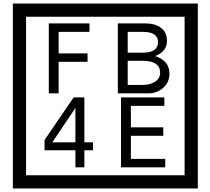

<svg xmlns="http://www.w3.org/2000/svg" viewBox="-20 -980 1195 1090"><path d="M1103 90H53V-960H1103ZM1028 15V-885H128V15ZM488 -799H313V-677H477V-629H313V-450H257V-847H488ZM942 -561Q942 -513 906.5 -481.5Q871 -450 823 -450H649V-847H808Q859 -847 891 -824Q928 -798 928 -749Q928 -686 860 -662Q942 -636 942 -561ZM877 -741Q877 -799 792 -799H705V-681H791Q877 -681 877 -741ZM889 -567Q889 -635 788 -635H705V-498H791Q828 -498 855 -513Q889 -532 889 -567ZM508 -127H459V-30H408V-127H233V-185L398 -427H459V-172H508ZM408 -172V-367L277 -172ZM918 -30H667V-427H913V-379H723V-257H907V-209H723V-78H918Z"/></svg>

Font: Unicode BMP Fallback SIL
Style: Regular
Weight: 400
Foundry: NRSI, SIL International
Version: Version 5.1 Based on Unicode 5.1